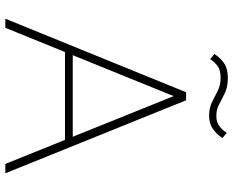

<svg xmlns="http://www.w3.org/2000/svg" viewBox="-97 -775 872 718"><g transform="rotate(90 339.0 -416.0)"><path d="M50 0 325 -676H355L628 0H593L332 -648H347L84 0ZM165 -223V-252H514V-223ZM413 -762Q383 -762 361.5 -773Q340 -784 319 -794.5Q298 -805 271 -805Q243 -805 228 -794.5Q213 -784 201 -766L182 -782Q196 -804 216.5 -818Q237 -832 271 -832Q304 -832 326.5 -821.5Q349 -811 369 -800Q389 -789 413 -789Q436 -789 450.5 -799.5Q465 -810 477 -828L496 -812Q482 -790 462 -776Q442 -762 413 -762Z"/></g></svg>

Font: Marine Company Thin
Style: Regular
Weight: 100
Designer: Rodrigo Fuenzalida
Foundry: fragTYPE
Version: Version 1.000